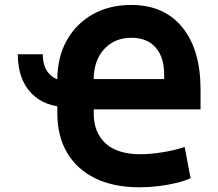

<svg xmlns="http://www.w3.org/2000/svg" viewBox="-20 -757 896 788"><path d="M53.1 -534.2H155.7Q155.7 -482.1 182.7 -453.2Q209.8 -424.2 259.2 -424.2V-317.4Q163 -317.4 108.1 -375Q53.1 -432.6 53.1 -534.2ZM551.8 11.7Q447 11.7 371.5 -24.9Q296.1 -61.5 255.7 -129.7Q215.2 -197.9 215.2 -292.8V-429.7Q215.2 -521.6 253.7 -590.6Q292.2 -659.7 360.6 -698.2Q429 -736.7 518.6 -736.7Q653.4 -736.7 728.3 -644.9Q803.1 -553 803.1 -389.5V-308H328.1V-432.6H653.7V-452.3Q653.7 -522.3 618.6 -562.1Q583.4 -602 519.7 -602Q450.2 -602 407.4 -555.2Q364.6 -508.4 364.6 -429.7V-292.8Q364.6 -212.7 413.4 -168.4Q462.2 -124 556.4 -124Q595.7 -124 645.3 -131.8Q694.9 -139.6 737.9 -153.9L762.1 -25.8Q740.3 -15.1 705.7 -6.6Q671 2 630.7 6.8Q590.4 11.7 551.8 11.7Z"/></svg>

Font: Inter
Style: Regular
Weight: 400
Designer: Rasmus Andersson
Foundry: rsms
Version: Version 4.000;git-8c9346024